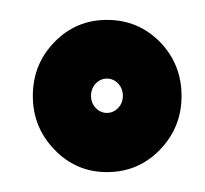

<svg xmlns="http://www.w3.org/2000/svg" viewBox="-20 -733 206 193"><path d="M87.5 -560Q119 -560 140.8 -582.5Q162.5 -605 162.5 -636.5Q162.5 -668.5 140.8 -690.8Q119 -713 87.5 -713Q56.5 -713 34.8 -690.8Q13 -668.5 13 -636.5Q13 -605 34.8 -582.5Q56.5 -560 87.5 -560ZM87.5 -619.5Q81 -619.5 76.2 -624.5Q71.5 -629.5 71.5 -636.5Q71.5 -644 76.2 -649Q81 -654 87.5 -654Q94 -654 98.8 -649Q103.5 -644 103.5 -636.5Q103.5 -629.5 98.8 -624.5Q94 -619.5 87.5 -619.5Z"/></svg>

Font: Anybody UltraCondensed Thin Black
Style: Regular
Weight: 900
Version: Version 1.111